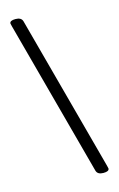

<svg xmlns="http://www.w3.org/2000/svg" viewBox="-141 -902 659 1064"><g transform="rotate(-15 188.5 -370.0)"><path d="M30 -828Q30 -845 63 -845Q96 -845 103 -822L343 71Q347 86 347 88Q347 105 314 105Q281 105 274 82L34 -811Q30 -826 30 -828Z"/></g></svg>

Font: Offside
Style: Regular
Weight: 400
Designer: Eduardo Rodriguez Tunni
Foundry: Eduardo Rodriguez Tunni
Version: Version 1.001